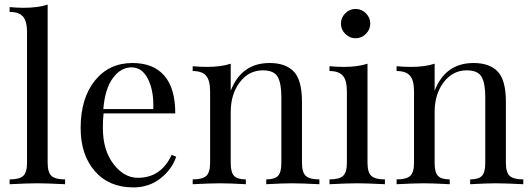

<svg xmlns="http://www.w3.org/2000/svg" viewBox="-20 -804 2319 838"><path d="M264 -21V0Q183 -4 143 -4Q103 -4 22 0V-21Q65 -21 81.5 -36.5Q98 -52 98 -93V-664Q98 -711 80.5 -731.5Q63 -752 22 -752V-773Q53 -770 84 -770Q146 -770 188 -784V-93Q188 -52 204.5 -36.5Q221 -21 264 -21Z M562 14Q456 14 394 -57Q332 -128 332 -245Q332 -375 394 -452Q456 -529 558 -529Q649 -529 697 -474Q745 -419 745 -309H432Q429 -283 429 -245Q429 -149 475 -88.5Q521 -28 582 -28Q683 -28 729 -128L749 -120Q730 -64 680 -25Q630 14 562 14ZM431 -328H649Q652 -406 626.5 -458Q601 -510 554 -510Q507 -510 472.5 -463Q438 -416 431 -328Z M1157 -529Q1227 -529 1263 -491Q1298 -453 1298 -360V-93Q1298 -52 1314.5 -36.5Q1331 -21 1374 -21V0Q1293 -4 1254 -4Q1217 -4 1142 0V-21Q1179 -21 1193.5 -36.5Q1208 -52 1208 -93V-382Q1208 -440 1192 -468.5Q1176 -497 1127 -497Q1066 -497 1026.5 -445Q987 -393 987 -315V-93Q987 -52 1001.5 -36.5Q1016 -21 1053 -21V0Q978 -4 941 -4Q902 -4 821 0V-21Q864 -21 880.5 -36.5Q897 -52 897 -93V-406Q897 -453 879.5 -473.5Q862 -494 821 -494V-515Q853 -512 883 -512Q945 -512 987 -526V-408Q1034 -529 1157 -529Z M1577 -746Q1596 -727 1596 -701Q1596 -675 1577 -656Q1558 -637 1532 -637Q1506 -637 1487 -656Q1468 -675 1468 -701Q1468 -727 1487 -746Q1506 -765 1532 -765Q1558 -765 1577 -746ZM1660 -21V0Q1579 -4 1539 -4Q1499 -4 1418 0V-21Q1461 -21 1477.5 -36.5Q1494 -52 1494 -93V-406Q1494 -453 1476.5 -473.5Q1459 -494 1418 -494V-515Q1450 -512 1480 -512Q1542 -512 1584 -526V-93Q1584 -52 1600.5 -36.5Q1617 -21 1660 -21Z M2047 -529Q2117 -529 2153 -491Q2188 -453 2188 -360V-93Q2188 -52 2204.5 -36.5Q2221 -21 2264 -21V0Q2183 -4 2144 -4Q2107 -4 2032 0V-21Q2069 -21 2083.5 -36.5Q2098 -52 2098 -93V-382Q2098 -440 2082 -468.5Q2066 -497 2017 -497Q1956 -497 1916.5 -445Q1877 -393 1877 -315V-93Q1877 -52 1891.5 -36.5Q1906 -21 1943 -21V0Q1868 -4 1831 -4Q1792 -4 1711 0V-21Q1754 -21 1770.5 -36.5Q1787 -52 1787 -93V-406Q1787 -453 1769.5 -473.5Q1752 -494 1711 -494V-515Q1743 -512 1773 -512Q1835 -512 1877 -526V-408Q1924 -529 2047 -529Z"/></svg>

Font: Playfair Display
Style: Regular
Weight: 400
Designer: Claus Eggers S?rensen
Foundry: Claus Eggers S?rensen
Version: Version 1.003